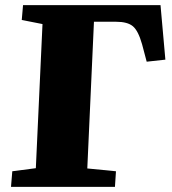

<svg xmlns="http://www.w3.org/2000/svg" viewBox="-20 -730 672 750"><path d="M28 -61 120 -73 146 -636 65 -652 70 -710H607L626 -497L553 -489L535 -557Q520 -610 499 -627.5Q478 -645 434 -645H347L321 -72L433 -61L429 0H23Z"/></svg>

Font: Literata 36pt ExtraBold
Style: Italic
Weight: 800
Italic angle: -2°
Designer: Latin by Veronika Burian and Jose Scaglione. Greek by Irene Vlachou. Cyrillic by Vera Evstafieva
Foundry: TypeTogether
Version: Version 3.002